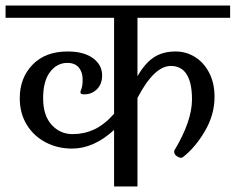

<svg xmlns="http://www.w3.org/2000/svg" viewBox="-33 -670 847 690"><path d="M377 -203Q304 -136 226 -136Q174 -136 131 -158.5Q88 -181 63 -222Q38 -263 38 -317Q38 -390 84 -437.5Q130 -485 210 -485Q268 -485 301 -461Q334 -437 334 -399Q334 -368 315.5 -349.5Q297 -331 270 -331Q263 -331 259.5 -332.5Q256 -334 256 -339Q256 -342 260 -352Q264 -362 264 -385Q264 -411 250 -427.5Q236 -444 209 -444Q172 -444 147 -411.5Q122 -379 122 -317Q122 -255 152.5 -221.5Q183 -188 228 -188Q269 -188 305 -204.5Q341 -221 377 -261V-606H-13V-650H794V-606H461V-396Q488 -443 520 -464Q552 -485 598 -485Q636 -485 668 -465Q700 -445 719 -408Q738 -371 738 -322Q738 -258 703.5 -199Q669 -140 624 -105Q622 -103 617 -103Q611 -103 602 -109Q593 -115 593 -125Q593 -130 594 -130Q657 -235 657 -313Q657 -372 638 -402.5Q619 -433 581 -433Q521 -433 461 -318V0H377Z"/></svg>

Font: Kurale
Style: Regular
Weight: 400
Designer: Eduardo Rodriguez Tunni
Foundry: Eduardo Rodriguez Tunni
Version: Version 2.000